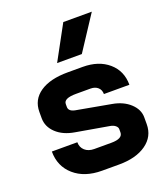

<svg xmlns="http://www.w3.org/2000/svg" viewBox="-138 -845 826 949"><g transform="rotate(-20 274.5 -370.0)"><path d="M34 -166H168Q168 -139 186.5 -122.5Q205 -106 235 -106H325Q385 -106 385 -139V-156Q385 -166 375 -174.5Q365 -183 348 -186L175 -216Q114 -226 78.5 -259.5Q43 -293 43 -338V-371Q43 -435 95.5 -471Q148 -507 242 -507H320Q404 -507 455.5 -462.5Q507 -418 507 -345H373Q373 -367 358.5 -380Q344 -393 320 -393H244Q179 -393 179 -363V-347Q179 -336 187.5 -328.5Q196 -321 212 -318L394 -285Q451 -275 486 -242.5Q521 -210 521 -169V-133Q521 -68 467.5 -30Q414 8 325 8H235Q144 8 89 -40Q34 -88 34 -166ZM306 -748H456L338 -568H208Z"/></g></svg>

Font: Bai Jamjuree
Style: Bold
Weight: 700
Designer: Katatrad Aksorn Co.,Ltd.
Foundry: Cadson Demak Co.,Ltd.
Version: Version 1.000; ttfautohint (v1.6)